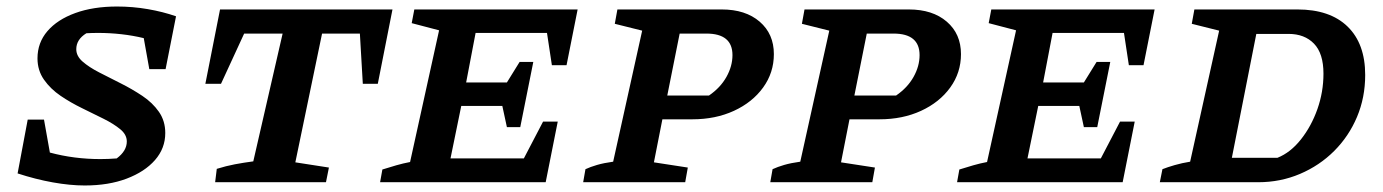

<svg xmlns="http://www.w3.org/2000/svg" viewBox="-20 -559 4242 589"><path d="M438 -347 421 -442Q388 -450 352.5 -454Q317 -458 281 -458Q262 -458 245 -457Q214 -438 214 -408Q214 -387 233.5 -370Q253 -353 284 -337Q315 -321 350 -303.5Q385 -286 416.5 -265Q448 -244 467.5 -216Q487 -188 487 -151Q487 -104 455.5 -68Q424 -32 368.5 -11Q313 10 240 10Q195 10 142 0.5Q89 -9 34 -27L65 -192H115L133 -91Q207 -71 288 -71Q312 -71 338 -73Q369 -96 369 -125Q369 -146 349 -162.5Q329 -179 298 -194.5Q267 -210 232 -227Q197 -244 166 -265Q135 -286 115 -314.5Q95 -343 95 -380Q95 -428 125.5 -463.5Q156 -499 211 -519Q266 -539 339 -539Q387 -539 433.5 -531Q480 -523 520 -509L488 -347Z M1184 -530 1139 -302H1093L1084 -456H968L886 -61L989 -45L980 0H640L645 -41Q674 -50 700.5 -55Q727 -60 757 -64L847 -456H729L658 -302H610L655 -530Z M1146 0 1153 -39Q1175 -46 1196 -52Q1217 -58 1238 -62L1327 -466L1243 -488L1251 -530H1752L1718 -359H1673L1658 -458H1439L1410 -306H1535L1574 -369H1616L1576 -169H1535L1521 -234H1395L1362 -73H1587L1646 -186H1691L1654 0Z M1769 0 1776 -40Q1791 -47 1811.5 -53Q1832 -59 1861 -63L1950 -465L1866 -486L1874 -530H2194Q2267 -530 2310.5 -492.5Q2354 -455 2354 -393Q2354 -336 2321 -290.5Q2288 -245 2231.5 -219Q2175 -193 2104 -193H2012L1986 -61L2090 -45L2082 0ZM2147 -456H2065L2027 -266H2155Q2190 -290 2208.5 -323Q2227 -356 2227 -390Q2227 -456 2147 -456Z M2343 0 2350 -40Q2365 -47 2385.5 -53Q2406 -59 2435 -63L2524 -465L2440 -486L2448 -530H2768Q2841 -530 2884.5 -492.5Q2928 -455 2928 -393Q2928 -336 2895 -290.5Q2862 -245 2805.5 -219Q2749 -193 2678 -193H2586L2560 -61L2664 -45L2656 0ZM2721 -456H2639L2601 -266H2729Q2764 -290 2782.5 -323Q2801 -356 2801 -390Q2801 -456 2721 -456Z M2916 0 2923 -39Q2945 -46 2966 -52Q2987 -58 3008 -62L3097 -466L3013 -488L3021 -530H3522L3488 -359H3443L3428 -458H3209L3180 -306H3305L3344 -369H3386L3346 -169H3305L3291 -234H3165L3132 -73H3357L3416 -186H3461L3424 0Z M3960 -530Q4060 -530 4114 -477.5Q4168 -425 4168 -329Q4168 -260 4143 -200.5Q4118 -141 4073 -96Q4028 -51 3968 -25.5Q3908 0 3840 0H3538L3546 -40Q3561 -46 3583.5 -52.5Q3606 -59 3631 -63L3720 -465L3636 -486L3644 -530ZM3899 -75Q3939 -91 3971 -131.5Q4003 -172 4021.5 -224.5Q4040 -277 4040 -333Q4040 -395 4011 -425Q3982 -455 3933 -455H3834L3759 -75Z"/></svg>

Font: Piazzolla SC SemiBold
Style: Italic
Weight: 600
Italic angle: -11.3°
Designer: Juan Pablo del Peral
Foundry: Huerta Tipografica
Version: Version 1.330